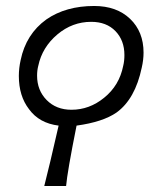

<svg xmlns="http://www.w3.org/2000/svg" viewBox="-20 -414 521 642"><path d="M454 -188Q432 -83 370 -38Q324 -6 236 6Q205 161 201 208H128Q145 142 176 6Q111 -2 77 -49Q43 -93 43 -160Q43 -186 49 -213Q67 -300 135 -349Q200 -394 295 -394Q370 -394 415 -351Q460 -308 460 -238Q460 -214 454 -188ZM392 -194Q396 -210 396 -230Q396 -279 366 -310Q336 -341 285 -341Q222 -341 172 -299Q121 -256 108 -194Q104 -179 104 -161Q104 -112 136 -79.5Q168 -47 219 -47Q279 -47 328 -87Q379 -128 392 -194Z"/></svg>

Font: GFS Neohellenic Rg
Style: Italic
Weight: 400
Italic angle: -12°
Designer: Takis Katsoulidis and George D. Matthiopoulos
Foundry: Takis Katsoulidis and George D. Matthiopoulos
Version: Version 1.0